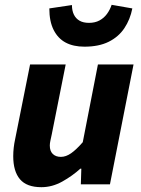

<svg xmlns="http://www.w3.org/2000/svg" viewBox="-20 -766 588 798"><path d="M152 12Q91 12 63 -21Q35 -54 35 -117Q35 -134 37 -152Q39 -170 43 -188L105 -498H253L195 -207Q192 -193 189.5 -181.5Q187 -170 187 -161Q187 -138 199.5 -126Q212 -114 233 -114Q254 -114 275.5 -129Q297 -144 324 -175L387 -498H535L437 0H316L318 -65H314Q281 -35 239 -11.5Q197 12 152 12ZM331 -572Q285 -572 253 -589Q221 -606 203 -641.5Q185 -677 185 -731L279 -745Q279 -722 287 -705.5Q295 -689 310.5 -680Q326 -671 350 -671Q375 -671 393.5 -681Q412 -691 424.5 -708Q437 -725 444 -746L530 -731Q521 -685 497 -649Q473 -613 432 -592.5Q391 -572 331 -572Z"/></svg>

Font: Source Sans 3 ExtraBold
Style: Italic
Weight: 800
Italic angle: -11°
Version: Version 3.052;hotconv 1.1.0;makeotfexe 2.6.0